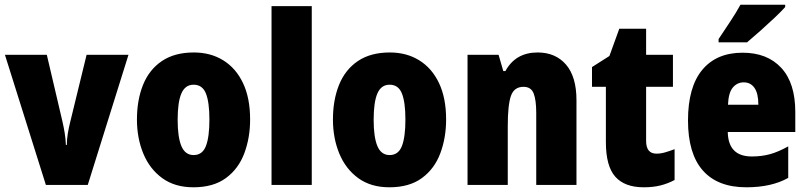

<svg xmlns="http://www.w3.org/2000/svg" viewBox="-20 -786 3432 816"><path d="M175 0 1 -553H179L246 -267Q251 -245 255 -220.5Q259 -196 260 -170H264Q264 -193 268 -217.5Q272 -242 278 -266L348 -553H526L353 0Z M1043 -278Q1043 -201 1018.5 -135Q994 -69 940.5 -29.5Q887 10 802 10Q723 10 669.5 -29Q616 -68 589 -133.5Q562 -199 562 -278Q562 -361 588 -425.5Q614 -490 668 -526.5Q722 -563 804 -563Q875 -563 929 -529.5Q983 -496 1013 -432.5Q1043 -369 1043 -278ZM735 -277Q735 -203 751 -165Q767 -127 803 -127Q840 -127 855 -165Q870 -203 870 -278Q870 -352 855 -389Q840 -426 803 -426Q767 -426 751 -389Q735 -352 735 -277Z M1305 0H1134V-760H1305Z M1876 -278Q1876 -201 1851.5 -135Q1827 -69 1773.5 -29.5Q1720 10 1635 10Q1556 10 1502.5 -29Q1449 -68 1422 -133.5Q1395 -199 1395 -278Q1395 -361 1421 -425.5Q1447 -490 1501 -526.5Q1555 -563 1637 -563Q1708 -563 1762 -529.5Q1816 -496 1846 -432.5Q1876 -369 1876 -278ZM1568 -277Q1568 -203 1584 -165Q1600 -127 1636 -127Q1673 -127 1688 -165Q1703 -203 1703 -278Q1703 -352 1688 -389Q1673 -426 1636 -426Q1600 -426 1584 -389Q1568 -352 1568 -277Z M2265 -563Q2341 -563 2385.5 -511.5Q2430 -460 2430 -360V0H2259V-306Q2259 -361 2248 -389Q2237 -417 2205 -417Q2165 -417 2151.5 -378.5Q2138 -340 2138 -250V0H1967V-553H2099L2119 -484H2128Q2171 -563 2265 -563Z M2770 -133Q2788 -133 2807 -138.5Q2826 -144 2847 -152V-21Q2819 -6 2787.5 2Q2756 10 2716 10Q2635 10 2595 -35Q2555 -80 2555 -182V-417H2496V-501L2570 -548L2612 -664H2726V-553H2840V-417H2726V-187Q2726 -133 2770 -133Z M3136 -562Q3241 -562 3300.5 -497.5Q3360 -433 3360 -310V-225H3073Q3075 -121 3175 -121Q3218 -121 3253.5 -131Q3289 -141 3330 -164V-30Q3259 10 3152 10Q3030 10 2967 -61.5Q2904 -133 2904 -274Q2904 -416 2964.5 -489Q3025 -562 3136 -562ZM3141 -436Q3113 -436 3094.5 -414Q3076 -392 3074 -341H3203Q3203 -389 3186.5 -412.5Q3170 -436 3141 -436ZM3317 -756Q3301 -738 3272.5 -711Q3244 -684 3212.5 -656Q3181 -628 3155 -606H3034V-620Q3058 -656 3083.5 -694.5Q3109 -733 3127 -766H3317Z"/></svg>

Font: Noto Sans Thai Cond Blk
Style: Regular
Weight: 900
Width: 3
Designer: Monotype Design Team
Foundry: Monotype Imaging Inc.
Version: Version 2.002; ttfautohint (v1.8.4.7-5d5b)